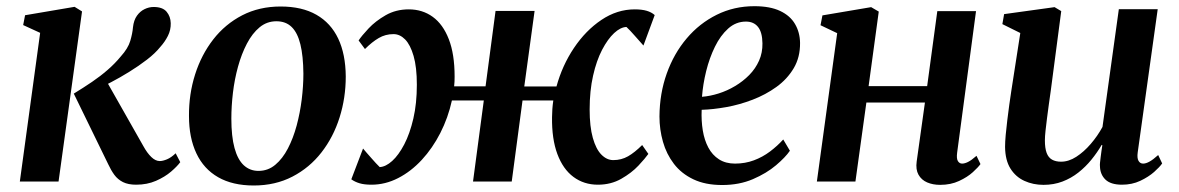

<svg xmlns="http://www.w3.org/2000/svg" viewBox="-20 -572 3714 605"><path d="M42.5 0 106.5 -468.5 53 -493 59 -524 215 -550.5 238.5 -536 164.5 0ZM409 10Q384 10 367.5 1.8Q351 -6.5 340.2 -21.2Q329.5 -36 321 -54.5L212.5 -277Q243.5 -296 270 -314Q296.5 -332 319.2 -351.8Q342 -371.5 360.5 -394Q383.5 -419.5 390.5 -443.2Q397.5 -467 399 -486Q401.5 -508.5 411.5 -522.5Q421.5 -536.5 435.5 -543.2Q449.5 -550 464 -550Q492.5 -550 505 -535Q517.5 -520 518 -499Q518.5 -477.5 509 -458.8Q499.5 -440 485 -424Q469 -404 443 -384Q417 -364 387.5 -345.8Q358 -327.5 329.8 -312.8Q301.5 -298 280 -288L309 -328L431.5 -112Q443.5 -90 456.8 -77.2Q470 -64.5 483.5 -64.5Q493 -64.5 506.2 -70Q519.5 -75.5 533.5 -89L548 -61Q538.5 -48 519 -31.2Q499.5 -14.5 471.5 -2.2Q443.5 10 409 10Z M864.5 -551.5Q931.5 -551.5 977 -525.5Q1022.5 -499.5 1045.8 -450.2Q1069 -401 1069.5 -331Q1069.5 -263.5 1050 -201.8Q1030.5 -140 993 -91.8Q955.5 -43.5 901.5 -15.5Q847.5 12.5 779.5 12.5Q713 12.5 667.5 -13.5Q622 -39.5 598.8 -88.8Q575.5 -138 575.5 -206.5Q575 -275.5 594.8 -337.5Q614.5 -399.5 652 -447.8Q689.5 -496 743.2 -523.8Q797 -551.5 864.5 -551.5ZM851 -505Q821 -505 798 -486Q775 -467 758 -434.5Q741 -402 730 -362Q719 -322 714 -279.8Q709 -237.5 709 -198.5Q709 -142 719 -105.5Q729 -69 748.2 -51.2Q767.5 -33.5 794.5 -33.5Q824.5 -33.5 847.5 -52.8Q870.5 -72 887.2 -104.2Q904 -136.5 914.8 -176.5Q925.5 -216.5 930.8 -259Q936 -301.5 936 -340Q935.5 -396 926.5 -432.5Q917.5 -469 899 -487Q880.5 -505 851 -505Z M1150.5 10Q1128 10 1113 5.5Q1098 1 1087 -7L1124 -104Q1128 -99 1135 -91Q1142 -83 1149.8 -74.2Q1157.5 -65.5 1164.5 -57.8Q1171.5 -50 1176.5 -45.5Q1195.5 -46.5 1215.8 -64.8Q1236 -83 1253.8 -117Q1271.5 -151 1282.5 -198.5Q1293.5 -246 1293.5 -305Q1293.5 -360.5 1283.2 -395.8Q1273 -431 1256.5 -447.8Q1240 -464.5 1220 -464.5Q1194.5 -464.5 1173.5 -452.2Q1152.5 -440 1130 -417.5L1110 -444.5Q1119.5 -459 1141.2 -482.2Q1163 -505.5 1195.2 -524Q1227.5 -542.5 1268 -542.5Q1311 -542.5 1343.5 -519Q1376 -495.5 1394.2 -448.5Q1412.5 -401.5 1412.5 -330.5Q1412.5 -323 1412.2 -315Q1412 -307 1411 -300H1510L1541.5 -537.5H1664.5L1632 -299.5H1733.5Q1751.5 -365.5 1788.5 -420.8Q1825.5 -476 1875 -509.2Q1924.5 -542.5 1980 -542.5Q2002.5 -542.5 2017.8 -538Q2033 -533.5 2043 -524.5L2007.5 -428.5Q2003 -433.5 1996 -441.5Q1989 -449.5 1981.2 -458.2Q1973.5 -467 1966.2 -474.8Q1959 -482.5 1954 -487Q1935.5 -486.5 1915.2 -467.8Q1895 -449 1877.2 -415Q1859.5 -381 1848.8 -333.5Q1838 -286 1838 -227Q1838 -173 1848 -137.5Q1858 -102 1875 -84.8Q1892 -67.5 1912.5 -67.5Q1938 -67.5 1959 -79.5Q1980 -91.5 2003.5 -115L2023 -87Q2013.5 -73.5 1991.8 -50.2Q1970 -27 1937.5 -8.5Q1905 10 1864 10Q1820 10 1787 -14.5Q1754 -39 1736.2 -86.8Q1718.5 -134.5 1719.5 -203Q1719.5 -215 1720.5 -228.5Q1721.5 -242 1723.5 -255.5H1626.5L1592.5 0H1470.5L1504.5 -255.5H1404Q1392 -201 1367.5 -153Q1343 -105 1309 -68.2Q1275 -31.5 1234.5 -10.8Q1194 10 1150.5 10Z M2469 -97Q2455 -76.5 2425.2 -51.2Q2395.5 -26 2352.5 -7.5Q2309.5 11 2255.5 11Q2202.5 11 2164.8 -7Q2127 -25 2103.5 -55.8Q2080 -86.5 2069 -125.2Q2058 -164 2058 -205Q2058.5 -277.5 2081 -340.5Q2103.5 -403.5 2143.8 -451Q2184 -498.5 2238.5 -525.5Q2293 -552.5 2357 -552.5Q2406.5 -552.5 2438.2 -537.5Q2470 -522.5 2485.2 -496.2Q2500.5 -470 2501 -437Q2501.5 -391.5 2481 -357Q2460.5 -322.5 2426.5 -298Q2392.5 -273.5 2351.5 -257.8Q2310.5 -242 2268.5 -234.5Q2226.5 -227 2191 -226Q2189.5 -191.5 2194.5 -161Q2199.5 -130.5 2212 -107Q2224.5 -83.5 2245.5 -70Q2266.5 -56.5 2296 -56.5Q2328 -56.5 2355.5 -66.8Q2383 -77 2406.2 -94.5Q2429.5 -112 2448 -132.5ZM2330.5 -504Q2299 -504 2274.5 -482Q2250 -460 2232.8 -424.8Q2215.5 -389.5 2205.2 -348Q2195 -306.5 2192 -267Q2217.5 -269 2244.5 -277.5Q2271.5 -286 2296.2 -300.8Q2321 -315.5 2340.8 -335.5Q2360.5 -355.5 2371.8 -380.8Q2383 -406 2382.5 -435.5Q2382 -470.5 2368.5 -487.2Q2355 -504 2330.5 -504Z M2996 -91Q2993.5 -72 2998.5 -64.2Q3003.5 -56.5 3011.5 -56.5Q3020 -56.5 3030.5 -61.8Q3041 -67 3057 -81L3069.5 -55Q3062.5 -45 3045.5 -29.5Q3028.5 -14 3002.2 -1.8Q2976 10.5 2942.5 10.5Q2919.5 10.5 2901.5 2.8Q2883.5 -5 2874.2 -21.5Q2865 -38 2868.5 -63L2894.5 -249H2710L2675.5 0H2554L2618 -467.5L2565.5 -492.5L2571.5 -523.5L2725 -549.5L2749 -535.5L2717 -300.5H2901.5L2933.5 -537H3055.5Z M3268 10.5Q3235.5 10.5 3208 -2Q3180.5 -14.5 3164 -40.8Q3147.5 -67 3147 -109Q3147 -125 3149 -146.8Q3151 -168.5 3154 -193Q3157 -217.5 3160.2 -241.2Q3163.5 -265 3166.5 -284.5L3195 -468L3138.5 -496L3144 -527.5L3303 -549.5L3324 -537L3291 -286Q3288 -266 3285 -243.5Q3282 -221 3279.2 -199.8Q3276.5 -178.5 3274.5 -160.2Q3272.5 -142 3272.5 -129.5Q3272.5 -105 3278 -90.2Q3283.5 -75.5 3295 -69Q3306.5 -62.5 3323.5 -62.5Q3347.5 -62.5 3371.5 -78Q3395.5 -93.5 3417 -118.5Q3438.5 -143.5 3454 -172L3505.5 -543H3628L3565 -92Q3562.5 -74 3567.5 -65.2Q3572.5 -56.5 3582 -56.5Q3591 -56.5 3602.2 -62.8Q3613.5 -69 3629.5 -83.5L3642 -57Q3634.5 -46 3616.8 -30.2Q3599 -14.5 3573 -2.2Q3547 10 3515.5 10Q3480 10 3463.2 -6.2Q3446.5 -22.5 3446 -48.5Q3445.5 -52 3446.2 -59.5Q3447 -67 3448.2 -76.8Q3449.5 -86.5 3450.8 -96.5Q3452 -106.5 3453.5 -114.5L3451.5 -115.5Q3437.5 -91.5 3419.2 -69Q3401 -46.5 3378.2 -28.5Q3355.5 -10.5 3328 0Q3300.5 10.5 3268 10.5Z"/></svg>

Font: Merriweather 60pt SemiBold
Style: Italic
Weight: 600
Italic angle: -7.8°
Version: Version 2.101